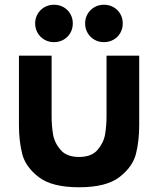

<svg xmlns="http://www.w3.org/2000/svg" viewBox="-20 -775 668 811"><path d="M60 -540H198V-285Q198 -244 204 -208Q210 -172 235.8 -142Q261.5 -112 314 -112Q366.5 -112 392.2 -142Q418 -172 424 -208Q430 -244 430 -285V-540H568V-247Q568 -179.5 554.2 -125Q540.5 -70.5 484.8 -27.2Q429 16 314 16Q199 16 143.2 -27.2Q87.5 -70.5 73.8 -125Q60 -179.5 60 -247ZM339.5 -676Q339.5 -698 350 -716Q360.5 -734 378.5 -744.5Q396.5 -755 419 -755Q441.5 -755 459.8 -744.5Q478 -734 488.2 -716Q498.5 -698 498.5 -676Q498.5 -654 488.2 -636Q478 -618 459.8 -607.5Q441.5 -597 419 -597Q396.5 -597 378.5 -607.5Q360.5 -618 350 -636Q339.5 -654 339.5 -676ZM128.5 -676Q128.5 -698 139 -716Q149.5 -734 167.5 -744.5Q185.5 -755 208 -755Q230.5 -755 248.8 -744.5Q267 -734 277.2 -716Q287.5 -698 287.5 -676Q287.5 -654 277.2 -636Q267 -618 248.8 -607.5Q230.5 -597 208 -597Q185.5 -597 167.5 -607.5Q149.5 -618 139 -636Q128.5 -654 128.5 -676Z"/></svg>

Font: Hauora ExtraBold
Style: Regular
Weight: 800
Designer: Wayne Shih
Foundry: WCYS
Version: Version 1.001